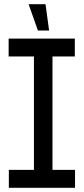

<svg xmlns="http://www.w3.org/2000/svg" viewBox="-20 -891 397 911"><path d="M141 0V-623L214 -708H229V-85L157 0ZM22 0V-85H141V0ZM157 0 229 -85H336V0ZM21 -623V-708H214L141 -623ZM229 -623V-708H335V-623ZM160 -746 116 -870V-871H196L213 -746Z"/></svg>

Font: Foldit
Style: Regular
Weight: 400
Version: Version 1.003